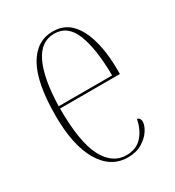

<svg xmlns="http://www.w3.org/2000/svg" viewBox="-140 -627 659 722"><g transform="rotate(-30 189.5 -266.0)"><path d="M206 10Q133 10 90.5 -61Q48 -132 48 -262Q48 -403 87 -472.5Q126 -542 197 -542Q266 -542 301 -474.5Q336 -407 336 -291V-277H76Q76 -131 110.5 -65.5Q145 0 205 0Q249 0 274 -28Q299 -56 307 -99Q321 -95 321 -79Q321 -63 307.5 -42Q294 -21 268.5 -5.5Q243 10 206 10ZM308 -287Q307 -403 281.5 -467.5Q256 -532 197 -532Q139 -532 109 -469Q79 -406 76 -287Z"/></g></svg>

Font: Noto Serif Display ExtraCondensed Thin
Style: Regular
Weight: 100
Width: 2
Designer: Monotype Design Team
Foundry: Monotype Imaging Inc.
Version: Version 2.009